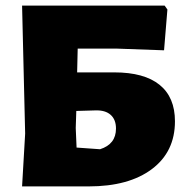

<svg xmlns="http://www.w3.org/2000/svg" viewBox="-20 -667 670 687"><path d="M59 0 70 -189 59 -647H569L579 -633L567 -487L400 -493H258L256 -408H389Q496 -408 551 -363.5Q606 -319 606 -233Q606 -124 523.5 -62Q441 0 297 0ZM251 -209 254 -139 338 -133Q395 -151 395 -207Q395 -239 376 -256Q357 -273 322 -272L253 -270Z"/></svg>

Font: Alegreya Sans Black
Style: Regular
Weight: 900
Designer: Juan Pablo del Peral
Foundry: Huerta Tipografica
Version: Version 2.007